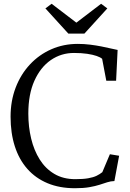

<svg xmlns="http://www.w3.org/2000/svg" viewBox="-20 -986 689 1017"><path d="M377 11Q295.5 11 232 -15.5Q168.5 -42 124.8 -91.5Q81 -141 58.5 -211Q36 -281 36 -368Q36 -451.5 63 -522Q90 -592.5 138.5 -644.5Q187 -696.5 251.8 -725Q316.5 -753.5 392 -753.5Q425.5 -753.5 457.2 -749.5Q489 -745.5 517 -740Q545 -734.5 567.2 -729.2Q589.5 -724 603 -721.5L595 -558.5H543L521 -674.5Q512 -682.5 492 -689.5Q472 -696.5 441.8 -701Q411.5 -705.5 372 -705.5Q304 -705.5 249.2 -667.8Q194.5 -630 162.2 -558.2Q130 -486.5 130 -384Q130 -314.5 145 -252Q160 -189.5 190.5 -141Q221 -92.5 268 -64.8Q315 -37 379 -37Q420.5 -37 447.5 -41.8Q474.5 -46.5 491.8 -55Q509 -63.5 522 -74L562 -169L611 -161L586 -27Q566.5 -26.5 548 -20.5Q529.5 -14.5 507 -7.2Q484.5 0 453.2 5.5Q422 11 377 11ZM342 -808 220.5 -941.5 253.5 -966 384.5 -866 515.5 -966 548.5 -941.5 427 -808Z"/></svg>

Font: Merriweather Light 18pt Light
Style: Regular
Weight: 300
Version: Version 2.100